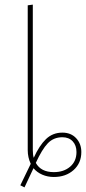

<svg xmlns="http://www.w3.org/2000/svg" viewBox="-20 -756 372 831"><path d="M332 -98Q332 -50 298.5 -20Q265 10 213 10Q186 10 163 0Q140 -10 125 -28L86 55L68 46L113 -47Q100 -75 100 -106V-733L122 -736V-106Q122 -86 126 -73Q150 -126 179 -154Q208 -182 250 -182Q287 -182 309.5 -158Q332 -134 332 -98ZM311 -98Q311 -127 294.5 -144.5Q278 -162 250 -162Q212 -162 187 -136Q162 -110 135 -51Q157 -11 213 -11Q256 -11 283.5 -34.5Q311 -58 311 -98Z"/></svg>

Font: Fira Sans Condensed Thin
Style: Regular
Weight: 250
Width: 3
Designer: Carrois Corporate & Edenspiekermann AG
Foundry: Carrois Corporate GbR & Edenspiekermann AG
Version: Version 4.203